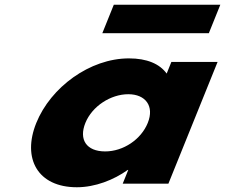

<svg xmlns="http://www.w3.org/2000/svg" viewBox="-20 -774 948 809"><path d="M459.5 -754 411.1 -634H859.9L908.3 -754ZM132.9 -256C193.5 -406 358.3 -528 523.3 -528C599.2 -528 652.6 -505 682.3 -464L702.1 -513H896.8L689.5 0H497L520.4 -58H518.2C459.5 -16 380.9 15 303.9 15C138.9 15 72.3 -106 132.9 -256ZM339.7 -256C311.4 -186 344 -136 423.2 -136C499.1 -136 574.3 -186 602.6 -256C631.3 -327 593.2 -377 520.6 -377C446.9 -377 368.4 -327 339.7 -256Z"/></svg>

Font: Hussar
Style: BdWideOblFour
Weight: 700
Foundry: Cannot Into Space Fonts
Version: Version 2.00